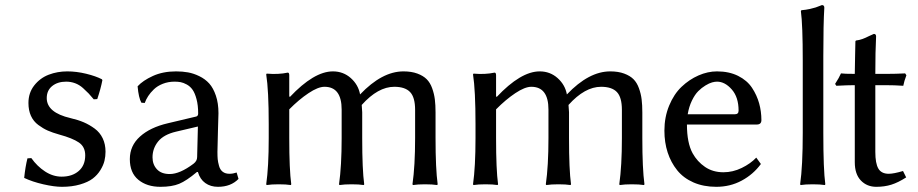

<svg xmlns="http://www.w3.org/2000/svg" viewBox="-20 -718 3577 748"><path d="M86.9 -101.1 102.1 -102.1Q124.5 -70.3 155.5 -50Q186.5 -29.8 220.2 -29.8Q261.2 -29.8 286.6 -51.8Q312 -73.7 312 -112.8Q312 -146 287.4 -162.8Q262.7 -179.7 210.9 -193.8Q184.6 -201.2 166.3 -209.2Q147.9 -217.3 129.2 -231.2Q110.4 -245.1 100.6 -266.6Q90.8 -288.1 90.8 -316.9Q90.8 -356.4 113.5 -385.3Q136.2 -414.1 169.9 -427Q203.6 -439.9 242.2 -439.9Q277.8 -439.9 315.7 -430.7Q353.5 -421.4 377 -409.2L378.9 -405.8Q372.6 -372.6 358.9 -332L345.2 -331.1Q333 -345.7 325.4 -353.8Q317.9 -361.8 303.5 -374.8Q289.1 -387.7 272.5 -393.8Q255.9 -399.9 237.8 -399.9Q204.6 -399.9 183.3 -382.8Q162.1 -365.7 162.1 -335.9Q162.1 -279.3 254.9 -257.8Q284.2 -251 306.4 -241.5Q328.6 -231.9 348.9 -217Q369.1 -202.1 380.1 -179.2Q391.1 -156.2 391.1 -127Q391.1 -108.9 387 -91.6Q382.8 -74.2 371.1 -55.2Q359.4 -36.1 341.1 -22.2Q322.8 -8.3 291.7 0.7Q260.7 9.8 221.2 9.8Q191.4 9.8 148.7 0Q106 -9.8 74.2 -24.9Q78.6 -67.9 86.9 -101.1Z M751 -225.1 666 -205.1Q617.7 -193.8 595.9 -166.7Q574.2 -139.6 574.2 -105Q574.2 -77.1 591.3 -58.6Q608.4 -40 641.1 -40Q680.7 -40 733.9 -80.1Q748 -90.8 748 -106ZM751 -47.9H747.1Q706.5 -13.7 678.2 -2Q649.9 9.8 605 9.8Q552.2 9.8 519 -17.6Q485.8 -44.9 485.8 -98.1Q485.8 -150.4 525.4 -186Q564.9 -221.7 633.8 -237.8L745.1 -264.2Q752 -266.6 752 -275.9Q752 -308.1 745.6 -331.8Q739.3 -355.5 730.2 -368.4Q721.2 -381.3 707.8 -388.7Q694.3 -396 683.8 -397.9Q673.3 -399.9 660.2 -399.9Q635.3 -399.9 614.3 -391.6Q593.3 -383.3 579.6 -370.1Q565.9 -356.9 557.4 -343.8Q548.8 -330.6 543.9 -316.9L530.8 -317.9Q520 -336.9 516.1 -381.8Q536.6 -404.3 575.7 -422.1Q614.7 -439.9 666 -439.9Q690.9 -439.9 712.6 -436Q734.4 -432.1 756.8 -421.1Q779.3 -410.2 795.2 -392.6Q811 -375 821 -345.5Q831.1 -315.9 831.1 -276.9Q831.1 -273.4 829.1 -208Q827.1 -142.6 827.1 -126Q827.1 -108.9 828.1 -97.9Q829.1 -86.9 833.3 -71.8Q837.4 -56.6 847.7 -48.8Q857.9 -41 874 -41Q887.7 -41 901.9 -45.9L909.2 -21Q879.4 9.8 829.1 9.8Q800.3 9.8 779.8 -4.9Q759.3 -19.5 751 -47.9Z M1106.9 -344.2 1108.9 -339.8Q1203.1 -439.9 1276.9 -439.9Q1317.4 -439.9 1346.7 -413.8Q1376 -387.7 1382.8 -350.1Q1468.3 -439.9 1551.8 -439.9Q1583 -439.9 1606 -431.4Q1628.9 -422.9 1642.3 -409.4Q1655.8 -396 1663.6 -374.3Q1671.4 -352.5 1674.1 -330.8Q1676.8 -309.1 1676.8 -279.8V-180.2Q1676.8 -60.5 1685.1 0L1683.1 2.9Q1665 0 1635.7 0Q1607.4 0 1588.9 2.9L1586.9 0Q1597.2 -71.3 1597.2 -180.2V-290Q1597.2 -338.9 1577.6 -359.4Q1558.1 -379.9 1516.1 -379.9Q1452.6 -379.9 1389.2 -309.1Q1391.1 -284.7 1391.1 -280.8V-180.2Q1391.1 -57.1 1398.9 0L1397 2.9Q1378.9 0 1350.1 0Q1321.3 0 1302.7 2.9L1300.8 0Q1311 -71.3 1311 -180.2V-291Q1311 -379.9 1244.1 -379.9Q1219.2 -379.9 1181.9 -355Q1144.5 -330.1 1106.9 -292V-180.2Q1106.9 -57.1 1114.7 0L1112.8 2.9Q1094.7 0 1065.9 0Q1037.1 0 1019 2.9L1017.1 0Q1026.9 -67.9 1026.9 -180.2V-233.9Q1026.9 -366.7 1017.1 -428.2L1019 -431.2Q1064.5 -427.2 1101.1 -435.1Q1106.9 -435.1 1106.9 -424.8Z M1912.6 -344.2 1914.6 -339.8Q2008.8 -439.9 2082.5 -439.9Q2123 -439.9 2152.3 -413.8Q2181.6 -387.7 2188.5 -350.1Q2273.9 -439.9 2357.4 -439.9Q2388.7 -439.9 2411.6 -431.4Q2434.6 -422.9 2448 -409.4Q2461.4 -396 2469.2 -374.3Q2477.1 -352.5 2479.7 -330.8Q2482.4 -309.1 2482.4 -279.8V-180.2Q2482.4 -60.5 2490.7 0L2488.8 2.9Q2470.7 0 2441.4 0Q2413.1 0 2394.5 2.9L2392.6 0Q2402.8 -71.3 2402.8 -180.2V-290Q2402.8 -338.9 2383.3 -359.4Q2363.8 -379.9 2321.8 -379.9Q2258.3 -379.9 2194.8 -309.1Q2196.8 -284.7 2196.8 -280.8V-180.2Q2196.8 -57.1 2204.6 0L2202.6 2.9Q2184.6 0 2155.8 0Q2127 0 2108.4 2.9L2106.4 0Q2116.7 -71.3 2116.7 -180.2V-291Q2116.7 -379.9 2049.8 -379.9Q2024.9 -379.9 1987.5 -355Q1950.2 -330.1 1912.6 -292V-180.2Q1912.6 -57.1 1920.4 0L1918.5 2.9Q1900.4 0 1871.6 0Q1842.8 0 1824.7 2.9L1822.8 0Q1832.5 -67.9 1832.5 -180.2V-233.9Q1832.5 -366.7 1822.8 -428.2L1824.7 -431.2Q1870.1 -427.2 1906.7 -435.1Q1912.6 -435.1 1912.6 -424.8Z M2659.2 -272.9H2843.3Q2857.4 -272.9 2857.4 -287.1Q2857.4 -339.4 2830.8 -369.6Q2804.2 -399.9 2773.4 -399.9Q2765.1 -399.9 2754.2 -397Q2743.2 -394 2728.3 -385Q2713.4 -376 2700.2 -362.8Q2687 -349.6 2675.5 -325.9Q2664.1 -302.2 2659.2 -272.9ZM2926.3 -104 2944.3 -79.1Q2914.6 -38.6 2869.6 -14.4Q2824.7 9.8 2770.5 9.8Q2720.7 9.8 2681.6 -7.3Q2642.6 -24.4 2618.2 -54.7Q2593.8 -85 2581.1 -124Q2568.4 -163.1 2568.4 -209Q2568.4 -261.7 2586.9 -306.6Q2605.5 -351.6 2635.3 -379.9Q2665 -408.2 2701.2 -424.1Q2737.3 -439.9 2773.4 -439.9Q2820.3 -439.9 2855.5 -422.4Q2890.6 -404.8 2909.7 -376Q2928.7 -347.2 2937.5 -315.4Q2946.3 -283.7 2946.3 -250Q2946.3 -232.9 2928.2 -232.9H2656.2Q2656.2 -161.6 2678.2 -121.1Q2696.3 -88.4 2726.8 -67.6Q2757.3 -46.9 2798.3 -46.9Q2835 -46.9 2869.6 -63.7Q2904.3 -80.6 2926.3 -104Z M3107.4 -201.2V-481Q3107.4 -621.1 3100.1 -674.8L3102.1 -678.2Q3120.1 -679.7 3135.3 -683.1Q3150.4 -686.5 3157.7 -689Q3165 -691.4 3182.1 -698.2Q3191.4 -698.2 3191.4 -688Q3187.5 -625 3187.5 -499V-200.2Q3187.5 -57.1 3195.3 0L3193.4 2.9Q3174.8 0 3146.5 0Q3117.2 0 3099.1 2.9L3097.2 0Q3107.4 -71.3 3107.4 -201.2Z M3310.1 -430.2Q3310.1 -460.4 3311.3 -500Q3312.5 -539.6 3312.5 -557.1L3314.5 -560.1Q3329.1 -562 3340.3 -566.2Q3351.6 -570.3 3364 -576.7Q3376.5 -583 3384.3 -585.9Q3393.1 -585.9 3393.1 -576.2Q3390.1 -518.1 3390.1 -430.2H3436Q3470.2 -430.2 3506.3 -432.1L3511.2 -424.8Q3502.4 -401.9 3499 -383.8Q3466.3 -386.2 3427.2 -386.2H3390.1V-126Q3390.1 -81.5 3401.9 -61.3Q3413.6 -41 3442.4 -41Q3461.9 -41 3498 -51.8L3510.3 -26.9Q3479 -6.8 3452.4 1.5Q3425.8 9.8 3394 9.8Q3357.4 9.8 3333.7 -14.9Q3310.1 -39.6 3310.1 -85.9V-386.2Q3281.2 -386.2 3238.3 -383.8L3233.4 -391.1Q3249.5 -416 3256.3 -432.1Q3268.6 -430.2 3310.1 -430.2Z"/></svg>

Font: Linear Smooth
Style: Regular
Weight: 400
Designer: Philipp H. Poll, Flanker
Foundry: Philipp H. Poll, reworked by Flanker
Version: Version 1.061 | FøM Fix